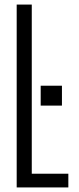

<svg xmlns="http://www.w3.org/2000/svg" viewBox="-20 -820 345 840"><path d="M53 0V-800H119V-60H279V0ZM158 -358V-445H251V-358Z"/></svg>

Font: Big Shoulders Display
Style: Regular
Weight: 400
Designer: Patric King
Foundry: XO Type Co
Version: Version 1.000; ttfautohint (v1.8.2)